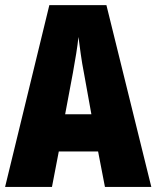

<svg xmlns="http://www.w3.org/2000/svg" viewBox="-20 -734 614 754"><path d="M392.1 0 365.2 -139.2H210.9L184.1 0H0L173.8 -713.9H397.9L574.2 0ZM338.9 -285.2 310.1 -444.8Q302.2 -484.9 297.1 -522Q292 -559.1 288.1 -588.9Q285.2 -560.5 279.3 -523.7Q273.4 -486.8 266.1 -446.8L235.8 -285.2Z"/></svg>

Font: Open Sans Condensed ExtraBold
Style: Regular
Weight: 800
Width: 3
Designer: Monotype Design Team
Foundry: Monotype Imaging Inc.
Version: Version 3.000; ttfautohint (v1.8.4)